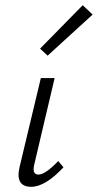

<svg xmlns="http://www.w3.org/2000/svg" viewBox="-20 -713 376 738"><path d="M163 -499 134 -526 298 -693 336 -657ZM100 5Q38 5 55 -70L137 -413H190L112 -82Q102 -42 128 -42Q154 -42 204 -94L224 -70Q154 5 100 5Z"/></svg>

Font: EauTest Semilight
Style: Italic
Weight: 300
Italic angle: -12°
Designer: Christian Thalmann (Catharsis Fonts)
Version: Version 0.001;PS 000.001;hotconv 1.0.88;makeotf.lib2.5.64775